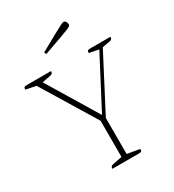

<svg xmlns="http://www.w3.org/2000/svg" viewBox="-200 -955 965 1067"><g transform="rotate(-30 282.5 -421.5)"><path d="M203 0Q203 -17 219 -20L280 -32V-264L69 -610L4 -623Q4 -634 7.5 -637.5Q11 -641 21 -641H180Q180 -624 164 -621L108 -610L303 -288L472 -611L411 -623Q411 -634 414.5 -637.5Q418 -641 428 -641H561Q561 -624 545 -621L495 -612L313 -263V-32L393 -18Q393 -8 390 -4Q387 0 376 0ZM207 -737Q203 -737 201 -741.5Q199 -746 199 -750Q271 -790 307 -810Q343 -830 357 -836.5Q371 -843 376 -843Q385 -843 390 -834Q395 -825 395 -816Q395 -812 391 -807.5Q387 -803 369.5 -796Q352 -789 314 -775Q276 -761 207 -737Z"/></g></svg>

Font: Petrona Thin
Style: Regular
Weight: 100
Designer: Ringo R. Seeber
Foundry: Ringo R. Seeber
Version: Version 2.001; ttfautohint (v1.8.3)